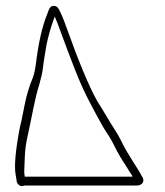

<svg xmlns="http://www.w3.org/2000/svg" viewBox="-20 -634 558 650"><path d="M64 -36 62.7 -44C62 -48 61.9 -53.7 62.3 -61C62.8 -68.3 63.3 -82.8 64 -104.3C64.7 -125.9 68.1 -150.2 74.3 -177.3C86.3 -229.2 97.9 -302.8 113.3 -348.8C119.9 -372.3 124 -390.8 125.4 -404.5C128.2 -430.7 133.7 -457.2 137.3 -482C143.8 -512.6 151.8 -541.1 161.5 -567.5L165.3 -578C172.8 -560.7 174.9 -555.6 190 -513.9C201.4 -482.6 215.8 -444.4 233.3 -399.5C265.6 -316.7 292.9 -270.3 327.1 -207.5C343.4 -179.8 353.4 -169.3 369.5 -135.5C378.3 -117.2 391.5 -94.7 409.3 -68C412 -64 414.7 -59.5 417.5 -54.5C420.8 -48.8 427.9 -40.4 428.6 -36ZM53.3 -4C56.7 -4 59.6 -4.7 62 -6H443.6C457.3 -6 471.2 -16.2 463.1 -32.4C453.6 -51.4 436.6 -76.4 425.1 -95.3L407.4 -124.5C396.1 -143.2 384.4 -171.4 371.7 -190C357.6 -210.7 323.3 -270.5 309 -292C279.6 -344.7 245.1 -428.9 203.8 -544.6C193.9 -572.3 185.3 -592.3 178.1 -604.5C174.8 -610.2 170 -613.3 163.7 -614C148.7 -615.6 145.5 -601 140.5 -588C123.1 -546.2 110 -488.7 101.2 -415.5C99.6 -402.5 96.9 -388.3 91.9 -373C79 -342.1 69.5 -310.4 63.2 -277.9C57 -245.3 51.5 -219.3 46.7 -200C32.5 -124.8 27.9 -72.8 32.7 -44L36.8 -19C38.1 -11.6 46.2 -4 53.3 -4Z"/></svg>

Font: MewTooHand
Style: CondLta
Weight: 400
Designer: Mew Too, Robert Jablonski
Version: Version 0.77